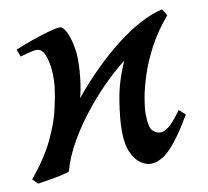

<svg xmlns="http://www.w3.org/2000/svg" viewBox="-65 -523 661 610"><g transform="rotate(-10 265.0 -218.5)"><path d="M511.2 -115.2Q472.7 -48.3 440.2 -14.2Q407.7 20 374.5 20Q359.4 20 342.5 8.5Q325.7 -2.9 313.7 -29.1Q301.8 -55.2 301.8 -98.6Q301.8 -138.2 311.3 -197.3Q320.8 -256.3 348.1 -316.9Q323.2 -298.8 289.1 -265.9Q254.9 -232.9 219.5 -189.7Q184.1 -146.5 155.5 -97.9Q127 -49.3 113.3 -0.5Q95.2 5.9 64.5 11.2Q33.7 16.6 11.2 20L-5.4 3.4Q44.4 -57.1 69.1 -109.4Q93.8 -161.6 103 -202.9Q112.3 -244.1 115.7 -272Q118.7 -295.9 116.7 -325.7Q114.7 -355.5 105.7 -377.4Q96.7 -399.4 78.6 -399.4Q73.2 -399.4 60.5 -396.5Q47.9 -393.6 37.1 -390.4Q26.4 -387.2 26.4 -387.2L17.6 -411.1Q45.4 -422.9 75.4 -433.3Q105.5 -443.8 129.6 -450.4Q153.8 -457 163.6 -457Q174.8 -457 183.8 -439.5Q192.9 -421.9 198.5 -396Q204.1 -370.1 204.1 -345.2Q204.1 -313 199.7 -278.3Q195.3 -243.7 189 -224.1Q267.6 -318.8 347.4 -380.1Q427.2 -441.4 494.6 -457Q498 -452.6 502.2 -445.6Q506.3 -438.5 507.8 -435.5Q471.2 -393.1 447.3 -348.1Q423.3 -303.2 409.9 -262Q396.5 -220.7 391.1 -189Q385.7 -157.2 385.7 -141.1Q385.7 -95.2 397.5 -84Q409.2 -72.8 422.4 -72.8Q434.1 -72.8 449.2 -84.2Q464.4 -95.7 491.2 -132.8Z"/></g></svg>

Font: Gentium Book Plus
Style: Italic
Weight: 400
Italic angle: -8°
Designer: Victor Gaultney, Annie Olsen, Iska Routamaa, Becca Hirsbrunner
Foundry: SIL International
Version: Version 6.101